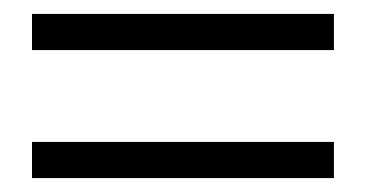

<svg xmlns="http://www.w3.org/2000/svg" viewBox="-20 -441 527 276"><path d="M460 -185H26V-237H460ZM460 -369H26V-421H460Z"/></svg>

Font: Lisu Bosa ExtraLight
Style: Regular
Weight: 200
Designer: David Morse, Annie Olsen, Victor Gaultney, Frank Grießhammer (Latin)
Foundry: SIL International
Version: Version 2.000